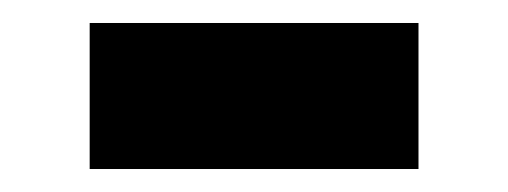

<svg xmlns="http://www.w3.org/2000/svg" viewBox="-20 -388 442 167"><path d="M58 -241V-368H344V-241Z"/></svg>

Font: IBM Plex Sans Thai Looped SemiBold
Style: Regular
Weight: 600
Designer: Mike Abbink, Paul van der Laan, Pieter van Rosmalen, Ben Mitchell, Mark Frömberg
Foundry: Bold Monday
Version: Version 1.1